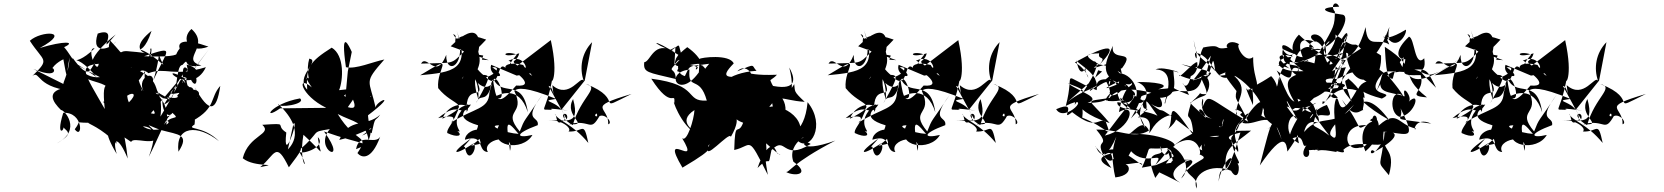

<svg xmlns="http://www.w3.org/2000/svg" viewBox="-20 -975 9708 1120"><path d="M1054 -506C1129 -327 1140 -561 1014 -418C1062 -290 1247 -482 1057 -448C967 -391 1051 -335 1084 -379C1002 -476 1060 -517 1045 -494C921 -407 980 -419 1102 -454C995 -527 1089 -579 916 -295C945 -523 772 -487 975 -396C835 -400 970 -507 742 -581C768 -586 755 -455 741 -441C821 -479 760 -511 701 -519C768 -408 845 -392 785 -492C864 -334 914 -300 860 -314L1011 -493C1065 -344 951 -436 927 -395C924 -272 1016 -275 991 -397C966 -297 957 -377 1021 -354C1124 -367 963 -455 963 -337C1061 -250 966 -335 921 -216C1022 -188 1088 -193 1021 -90C1002 -241 1132 -251 1258 -151C1160 -248 1061 -213 1115 -249C1130 -364 1047 -239 1104 -270C1243 -347 1203 -405 1265 -474C1242 -319 1200 -315 1117 -464C1186 -319 1015 -460 1083 -588C1171 -506 1103 -403 1069 -598C1175 -575 1128 -481 1052 -528C1031 -616 1091 -573 1069 -556C1055 -469 1002 -590 1127 -545C1048 -578 1082 -593 937 -366C1032 -399 998 -593 1044 -596C1093 -650 1030 -571 1155 -593C1026 -628 1211 -703 1097 -806C1033 -750 1080 -659 1196 -703C914 -804 1075 -602 1043 -709C965 -630 1026 -571 1014 -662C1010 -663 1019 -639 821 -647C1009 -711 958 -689 874 -506C930 -682 884 -686 933 -597C717 -784 796 -580 864 -795C673 -641 962 -658 739 -675C648 -687 726 -628 623 -738C591 -646 667 -744 652 -730C641 -699 505 -641 550 -779C693 -828 523 -620 655 -774C489 -641 508 -578 535 -609C504 -574 503 -500 403 -638C429 -456 605 -534 632 -426C705 -491 739 -382 688 -522C618 -431 569 -563 591 -339C471 -550 432 -591 556 -603C546 -532 481 -701 532 -693C384 -550 393 -707 543 -526C319 -680 368 -620 563 -525C451 -513 413 -632 354 -700C427 -733 354 -738 212 -695C406 -800 219 -797 154 -737C235 -612 275 -635 169 -532C217 -568 184 -455 436 -442L174 -573C368 -491 272 -639 270 -546C301 -648 458 -644 344 -659C380 -461 364 -542 386 -640C378 -496 307 -468 386 -467C237 -450 288 -380 336 -333C353 -337 462 -218 312 -139C433 -209 349 -209 340 -250C378 -228 297 -150 349 -317C469 -323 463 -155 416 -221C460 -277 409 -258 495 -259C496 -251 565 -234 663 -136C604 -251 578 -213 661 -77C632 -174 671 -183 725 -50C706 -224 669 -304 682 -251C678 -168 641 -221 745 -147C758 -182 890 -114 904 -187C838 -260 819 -254 908 -220C753 -199 783 -368 744 -241C836 -235 922 -263 848 -60C916 -195 949 -293 976 -303C862 -270 1007 -281 950 -248C981 -401 841 -453 905 -428C841 -393 748 -496 721 -517C646 -362 684 -421 582 -381C676 -261 639 -248 676 -265C629 -423 832 -477 732 -378C709 -416 722 -589 696 -465C835 -451 884 -732 856 -688C873 -675 764 -465 872 -496C885 -575 762 -518 827 -427C747 -554 801 -588 846 -548C951 -587 982 -523 1181 -583C1092 -396 867 -629 1066 -513L1199 -688L1098 -552Z M2019 -489C1985 -456 2108 -320 2009 -350C2072 -441 2099 -468 1958 -449C1982 -507 1991 -652 1915 -697C1786 -615 1763 -582 1772 -452C1697 -528 1853 -621 1784 -633C1746 -499 1854 -372 1786 -514C1786 -514 1739 -552 1799 -465C1706 -545 1733 -419 1883 -346L1614 -343C1505 -266 1557 -370 1730 -401C1771 -367 1597 -342 1603 -368C1790 -193 1648 -99 1659 -102L1692 -254C1726 -284 1628 -4 1650 -202C1577 -249 1676 -258 1510 -247C1572 -190 1431 -190 1396 -52C1466 6 1626 -26 1498 0C1586 -72 1588 -157 1665 1C1734 -90 1768 -133 1691 -107C1680 -159 1681 -40 1727 -87C1799 29 1717 2 1750 -189C1890 -62 1847 -61 1834 -175C1892 -116 1718 -61 1722 -97C1863 -214 1781 -202 1904 -222C1802 -99 2021 -3 1870 -208C2097 -127 2160 -145 2057 -105C2075 -206 2168 -126 2198 -178C2145 -34 2087 -55 2065 -82C2141 -195 2059 -130 1950 -310C2038 -263 2116 -264 2130 -156C2163 -241 2110 -212 2148 -198C2171 -306 2165 -260 2198 -306C2112 -229 2019 -294 1959 -159C2099 -189 2220 -280 2092 -184C2186 -222 2094 -244 2140 -415C2170 -410 2084 -429 2061 -294L2121 -298C2327 -454 2151 -376 2173 -340C2134 -517 2098 -486 2222 -628C2153 -614 2056 -570 1998 -583C1964 -818 2016 -708 2032 -672L2009 -559L1995 -409L1987 -418L2035 -453Z M2799 -651C2717 -664 2743 -664 2816 -744C2625 -812 2666 -703 2623 -776C2667 -762 2592 -727 2687 -674C2606 -595 2633 -611 2436 -604C2471 -664 2523 -502 2583 -655C2580 -527 2715 -593 2643 -798C2731 -566 2619 -554 2431 -536C2651 -670 2524 -580 2536 -461C2626 -348 2744 -379 2560 -282C2603 -393 2744 -375 2702 -322C2693 -503 2812 -378 2767 -491C2843 -421 2864 -545 2835 -434C2830 -335 2751 -349 2610 -259C2660 -306 2625 -354 2727 -365C2669 -275 2669 -398 2536 -286C2705 -325 2580 -236 2589 -199C2647 -171 2683 -182 2648 -211C2699 -192 2575 -256 2709 -367C2731 -348 2600 -294 2769 -244C2760 -180 2660 -108 2692 -119C2709 -3 2772 -117 2742 -138C2615 -55 2592 -77 2773 -199C2774 -129 2815 -142 2728 -125C2901 -244 2699 -244 2692 -160C2811 -197 2761 -92 2826 -88C2783 -160 2988 -209 2955 -95C2937 -243 2919 -299 3005 -194C2930 -198 2815 -244 2891 -244C2823 -117 3030 -88 3086 -188C2993 -166 2976 -193 3117 -245C3127 -301 3024 -262 3144 -423C3031 -254 3043 -288 3012 -208C2903 -339 3050 -301 2980 -445C3000 -463 3048 -470 3224 -398C3099 -381 3276 -392 3273 -277C3218 -228 3233 -301 3216 -311C3238 -267 3317 -256 3412 -141C3383 -277 3384 -202 3296 -208C3322 -227 3247 -284 3168 -273C3261 -285 3371 -224 3323 -397C3264 -296 3429 -241 3298 -251C3430 -282 3420 -196 3480 -303C3420 -275 3477 -353 3460 -280C3491 -337 3563 -259 3528 -250C3533 -357 3389 -345 3664 -427C3436 -315 3637 -394 3398 -485C3484 -465 3368 -411 3321 -245C3205 -313 3307 -336 3286 -278L3180 -474C3212 -475 3218 -338 3202 -478C3302 -391 3368 -542 3385 -503C3359 -578 3372 -665 3434 -729L3391 -505L3256 -336C3378 -315 3146 -355 3203 -334C3117 -341 3162 -302 3202 -516C3187 -479 3243 -513 3193 -741L2961 -564C2968 -574 3119 -465 2991 -476C2883 -351 2875 -377 2853 -528C2900 -394 3028 -535 3059 -320C3008 -485 2888 -422 2869 -412C2960 -343 2862 -639 2839 -453C2808 -376 2780 -432 2757 -374C2862 -561 2849 -544 2720 -530C2817 -481 2933 -591 2851 -583C2969 -501 2821 -524 2845 -597L2994 -534L3074 -547L3085 -532C2915 -650 2991 -589 3009 -664C2898 -629 2909 -686 2995 -657C2908 -554 2993 -608 2946 -621C3049 -669 3064 -534 3032 -596C2958 -616 2900 -594 2942 -564C2868 -660 2912 -421 2805 -533C2716 -602 2768 -652 2674 -513C2681 -545 2776 -584 2771 -393C2712 -579 2805 -556 2770 -673C2786 -737 2776 -869 2609 -705L2831 -624L2791 -627Z M3949 -641C3885 -486 4072 -545 3969 -518C4010 -599 3981 -585 4117 -603C4000 -467 4176 -568 3989 -700C3874 -610 3931 -597 3976 -657C3842 -523 3921 -605 3922 -514C3757 -554 3732 -550 3738 -612C3776 -615 3793 -745 3915 -673C3764 -727 3776 -761 3937 -655C3848 -518 4087 -644 4079 -587C3949 -367 3842 -553 4002 -569C3991 -441 4061 -541 4103 -388C3970 -382 4068 -479 3779 -516C3901 -325 3917 -452 3914 -374C3897 -412 3946 -244 4051 -187C4044 -207 3919 -260 4031 -333C4029 -280 3987 -142 3959 -169C4075 23 3819 -237 3961 3C4190 -132 4086 -102 4119 -134C4065 -7 4241 -219 4243 -176C4329 -326 4215 -295 4315 -259C4283 -175 4268 -288 4263 -100C4372 -124 4337 -197 4459 45C4430 -115 4458 -35 4449 -139C4554 -43 4538 -76 4513 -81C4481 -182 4419 -59 4399 5C4483 -83 4456 22 4480 -99C4567 -189 4542 -31 4709 -135C4659 -173 4620 -71 4853 -155C4592 -19 4586 32 4565 28C4612 55 4715 46 4608 -32C4565 -152 4745 -212 4633 -154C4706 -87 4801 -243 4691 -379C4672 -173 4558 -205 4650 -200C4667 -333 4442 -398 4447 -321C4527 -444 4525 -390 4674 -381C4606 -445 4619 -441 4613 -484C4531 -367 4636 -384 4584 -581C4630 -499 4615 -444 4469 -478C4504 -263 4465 -403 4554 -281C4594 -422 4479 -425 4467 -539C4370 -507 4386 -439 4462 -384C4389 -490 4476 -495 4512 -539C4387 -534 4360 -548 4321 -551C4408 -487 4340 -623 4281 -559C4395 -609 4361 -593 4393 -562C4218 -552 4131 -445 4356 -535C4228 -521 4170 -513 4260 -605C4236 -661 4068 -640 4060 -631C4059 -499 4030 -483 4138 -455C4074 -716 4011 -524 4052 -581C3942 -638 3884 -514 3978 -573C3910 -785 3987 -699 3823 -649L3920 -700L3914 -598Z M5176 -651C5094 -664 5120 -664 5193 -744C5002 -812 5043 -703 5000 -776C5044 -762 4969 -727 5064 -674C4983 -595 5010 -611 4813 -604C4848 -664 4900 -502 4960 -655C4957 -527 5092 -593 5020 -798C5108 -566 4996 -554 4808 -536C5028 -670 4901 -580 4913 -461C5003 -348 5121 -379 4937 -282C4980 -393 5121 -375 5079 -322C5070 -503 5189 -378 5144 -491C5220 -421 5241 -545 5212 -434C5207 -335 5128 -349 4987 -259C5037 -306 5002 -354 5104 -365C5046 -275 5046 -398 4913 -286C5082 -325 4957 -236 4966 -199C5024 -171 5060 -182 5025 -211C5076 -192 4952 -256 5086 -367C5108 -348 4977 -294 5146 -244C5137 -180 5037 -108 5069 -119C5086 -3 5149 -117 5119 -138C4992 -55 4969 -77 5150 -199C5151 -129 5192 -142 5105 -125C5278 -244 5076 -244 5069 -160C5188 -197 5138 -92 5203 -88C5160 -160 5365 -209 5332 -95C5314 -243 5296 -299 5382 -194C5307 -198 5192 -244 5268 -244C5200 -117 5407 -88 5463 -188C5370 -166 5353 -193 5494 -245C5504 -301 5401 -262 5521 -423C5408 -254 5420 -288 5389 -208C5280 -339 5427 -301 5357 -445C5377 -463 5425 -470 5601 -398C5476 -381 5653 -392 5650 -277C5595 -228 5610 -301 5593 -311C5615 -267 5694 -256 5789 -141C5760 -277 5761 -202 5673 -208C5699 -227 5624 -284 5545 -273C5638 -285 5748 -224 5700 -397C5641 -296 5806 -241 5675 -251C5807 -282 5797 -196 5857 -303C5797 -275 5854 -353 5837 -280C5868 -337 5940 -259 5905 -250C5910 -357 5766 -345 6041 -427C5813 -315 6014 -394 5775 -485C5861 -465 5745 -411 5698 -245C5582 -313 5684 -336 5663 -278L5557 -474C5589 -475 5595 -338 5579 -478C5679 -391 5745 -542 5762 -503C5736 -578 5749 -665 5811 -729L5768 -505L5633 -336C5755 -315 5523 -355 5580 -334C5494 -341 5539 -302 5579 -516C5564 -479 5620 -513 5570 -741L5338 -564C5345 -574 5496 -465 5368 -476C5260 -351 5252 -377 5230 -528C5277 -394 5405 -535 5436 -320C5385 -485 5265 -422 5246 -412C5337 -343 5239 -639 5216 -453C5185 -376 5157 -432 5134 -374C5239 -561 5226 -544 5097 -530C5194 -481 5310 -591 5228 -583C5346 -501 5198 -524 5222 -597L5371 -534L5451 -547L5462 -532C5292 -650 5368 -589 5386 -664C5275 -629 5286 -686 5372 -657C5285 -554 5370 -608 5323 -621C5426 -669 5441 -534 5409 -596C5335 -616 5277 -594 5319 -564C5245 -660 5289 -421 5182 -533C5093 -602 5145 -652 5051 -513C5058 -545 5153 -584 5148 -393C5089 -579 5182 -556 5147 -673C5163 -737 5153 -869 4986 -705L5208 -624L5168 -627Z M6427 -510C6486 -407 6455 -378 6324 -374C6410 -406 6284 -435 6209 -489C6374 -427 6257 -454 6249 -363C6350 -509 6448 -670 6307 -601C6542 -618 6540 -459 6508 -618C6434 -610 6304 -548 6391 -600C6281 -657 6332 -662 6392 -664C6381 -621 6438 -654 6396 -600C6508 -717 6454 -725 6250 -611C6336 -563 6342 -470 6311 -564C6329 -626 6286 -480 6259 -622C6289 -587 6394 -542 6377 -449C6153 -539 6255 -571 6197 -357C6366 -443 6191 -251 6141 -338C6283 -400 6152 -255 6234 -321C6379 -207 6381 -290 6430 -266C6472 -152 6440 -230 6293 -289C6315 -437 6173 -350 6453 -257C6317 -422 6289 -371 6499 -412C6332 -329 6521 -495 6534 -498C6402 -441 6409 -456 6510 -501C6452 -373 6620 -310 6561 -354C6534 -414 6529 -378 6441 -386C6454 -410 6494 -487 6696 -434C6592 -395 6679 -454 6577 -284C6741 -454 6564 -355 6661 -228C6597 -399 6517 -344 6515 -405C6797 -178 6570 -533 6732 -300C6639 -345 6491 -325 6498 -379C6645 -349 6603 -502 6489 -473C6516 -509 6365 -543 6379 -467C6491 -554 6548 -455 6583 -491C6588 -463 6541 -497 6507 -321C6614 -385 6583 -222 6425 -184C6662 -502 6618 -383 6534 -502C6381 -433 6480 -366 6546 -482C6537 -437 6698 -359 6651 -393C6626 -286 6736 -392 6618 -290C6739 -305 6658 -153 6695 -214C6763 -338 6922 -327 6791 -220C6839 -264 6765 -446 6927 -206C6955 -158 7022 -187 7111 -182C7094 -260 7139 -339 7103 -217C7124 -248 7035 -231 7057 -216C6963 -182 6928 -166 7003 -179C6948 -43 7089 -60 6973 -107C7085 -270 7147 -246 7095 -248C7142 -102 6956 -241 7008 -147C7017 -122 6974 -70 7060 -260C6838 -146 6896 -174 6825 -125C6971 -224 6992 -69 6976 -75C7056 -41 6933 -51 6870 66C6947 -1 6855 -142 6760 -133C6842 -90 6763 -27 6746 -124C6801 -29 6630 -146 6719 63C6834 -100 6804 -21 6788 -115C6860 -13 6787 -159 6824 -27C6824 -27 6750 -18 6641 3C6717 -163 6625 -86 6819 -117C6876 -135 6739 -202 6560 -194C6581 -185 6645 -298 6682 -213C6591 -160 6512 -222 6375 -219C6484 -88 6319 -204 6463 5C6410 -19 6342 -70 6517 -87C6451 -32 6470 0 6372 -118C6363 -159 6403 35 6492 -178C6403 84 6634 -65 6643 -13C6626 -17 6463 -168 6422 -71C6482 -114 6462 -35 6486 60C6621 44 6548 -58 6520 4C6656 -98 6495 45 6578 -93C6665 3 6785 -108 6719 -13C6805 -89 6790 -143 6827 -63C6680 30 6621 -35 6865 91C6755 30 6902 -44 6932 -42C6820 -45 6800 -55 6812 24C6852 -55 7003 -66 6900 8C6907 56 6972 56 6960 125C6927 43 7044 -27 7161 21C7204 94 7217 -9 7198 -20C7227 -25 7183 -43 7163 -157C7096 -192 7287 -207 7218 -210C7115 156 7104 -67 7088 84C7122 -78 7211 -90 7131 19C7115 -117 7172 -125 7278 -213C7175 -213 7206 -207 7189 -219C7251 -349 7310 -328 7210 -250C7179 -156 7124 -202 7202 -88C7213 -137 7132 -207 7240 -287C7171 -324 7277 -303 7187 -339C7207 -279 7180 -334 7195 -274C7166 -381 7279 -438 7185 -527C7152 -557 7323 -460 7360 -308C7461 -403 7438 -488 7395 -531C7240 -428 7297 -513 7289 -362C7212 -536 7276 -415 7261 -452C7357 -471 7289 -489 7290 -642C7242 -602 7185 -712 7209 -717C7128 -762 7107 -665 7182 -704C7103 -602 7080 -543 7198 -710C7029 -665 7137 -726 6999 -698C6954 -621 7019 -542 6871 -601C7049 -554 7109 -556 6939 -506C7085 -683 7047 -718 7006 -488C7055 -562 7051 -696 7069 -561C6977 -658 6959 -630 6943 -741C6987 -557 6933 -668 6957 -667C7072 -643 7065 -456 7184 -545C7090 -532 7058 -525 7129 -553C7123 -539 7125 -530 7193 -444C7179 -384 7198 -406 7261 -265C7023 -400 7033 -441 6994 -349C7017 -482 6939 -304 7062 -279C6923 -310 6986 -388 7015 -287C6939 -358 6913 -379 6929 -378C6887 -237 6927 -351 6940 -202C6670 -412 6810 -280 6695 -368C6824 -290 6719 -488 6710 -406C6868 -388 6825 -509 6825 -561C6917 -531 6770 -595 6721 -570C6864 -565 6755 -355 6777 -372C6803 -523 6947 -365 6990 -512C7049 -382 7010 -444 6923 -373C7035 -471 6936 -421 7015 -426C7070 -510 6987 -569 6983 -508C7105 -613 7002 -487 7033 -544C6949 -526 6981 -486 6858 -536C6854 -507 6944 -618 6964 -612C6973 -525 6892 -522 6927 -534C6897 -387 6842 -581 6916 -421C6739 -488 6899 -464 6736 -454C6829 -483 6703 -499 6612 -496C6709 -467 6670 -325 6580 -391C6642 -391 6609 -541 6506 -549C6491 -558 6471 -563 6525 -577C6613 -696 6455 -605 6472 -708C6436 -627 6368 -517 6562 -471C6497 -516 6578 -493 6441 -622C6494 -429 6394 -456 6497 -571C6331 -416 6329 -476 6207 -380L6409 -558L6386 -565L6337 -443Z M7803 -630C7843 -599 7766 -533 7843 -777C7785 -691 7777 -650 7823 -593C7784 -698 7624 -641 7600 -643C7670 -720 7651 -680 7557 -773C7480 -695 7523 -595 7677 -664C7528 -572 7442 -614 7464 -688C7596 -625 7513 -688 7513 -688C7400 -775 7493 -584 7541 -683C7510 -654 7473 -580 7543 -537C7604 -638 7448 -551 7470 -661C7551 -591 7655 -463 7734 -571C7653 -615 7510 -635 7612 -618C7605 -653 7496 -501 7564 -546C7502 -526 7441 -504 7560 -338C7548 -489 7475 -412 7585 -386C7566 -389 7713 -495 7784 -405C7687 -381 7768 -565 7820 -626C7746 -400 7678 -333 7697 -386C7717 -354 7753 -491 7894 -448C7778 -241 7798 -427 7773 -398C7739 -311 7808 -122 7744 -184C7715 -213 7827 -311 7879 -365C7770 -221 7686 -322 7587 -205C7620 -340 7728 -170 7640 -365C7549 -459 7611 -309 7515 -332C7555 -361 7591 -365 7501 -347C7456 -472 7455 -305 7388 -393C7393 -229 7405 -255 7507 -181C7447 -273 7447 -321 7488 -385C7563 -259 7564 -245 7486 -353C7636 -312 7732 -442 7577 -323C7587 -396 7641 -305 7734 -184C7620 -274 7632 -198 7664 -344C7589 -216 7614 -328 7720 -363C7774 -260 7695 -323 7663 -296C7641 -388 7686 -271 7576 -345C7701 -435 7708 -522 7811 -464L7648 -449C7649 -428 7606 -440 7576 -398C7503 -325 7470 -494 7427 -564C7582 -441 7451 -640 7584 -560C7413 -548 7397 -642 7521 -643C7513 -655 7351 -682 7523 -560C7472 -611 7366 -573 7508 -617C7384 -543 7482 -385 7437 -521C7443 -391 7247 -334 7431 -232C7450 -449 7395 -348 7430 -457C7324 -377 7341 -255 7413 -289C7466 -208 7249 -224 7467 -233L7338 -300C7365 -400 7337 -427 7227 -258C7315 -235 7402 -359 7456 -162C7399 -304 7407 -309 7329 -10C7477 -226 7484 -136 7490 -91C7617 -262 7529 -250 7557 -139C7443 -198 7515 -348 7548 -282C7444 -108 7549 -127 7506 -162C7625 -223 7539 -39 7645 -175C7513 -60 7635 -23 7615 -99C7688 -107 7692 -78 7781 -168C7585 -49 7610 -114 7814 -137C7674 -180 7743 -162 7658 -89C7683 -118 7802 -74 7774 -95C7819 -80 7826 -86 7816 -101C7878 -162 8001 -119 8035 -134C7962 -22 7967 -128 7999 -90C8146 -170 8141 -213 8057 -204C8037 20 8002 -51 8082 47C8127 -119 8034 -80 8051 -207C8189 -197 8249 -145 8150 -343C8176 -263 8062 -292 8329 -254C8231 -298 8222 -198 8240 -225C8129 -246 8133 -353 8002 -223C8046 -338 7935 -324 8017 -191C8059 -330 7871 -266 7945 -92C8068 -197 8021 -330 7970 -272C8022 -274 7974 -105 7911 -114C7818 -87 7800 -251 7951 -245C7884 -213 7939 -222 7808 -394C7878 -266 7923 -342 7933 -332C7916 -346 7986 -396 7845 -517C7825 -489 7810 -542 7869 -366C7855 -427 7769 -436 7831 -583C7772 -569 7722 -583 7633 -399C7737 -435 7804 -554 7771 -467C7790 -547 7645 -388 7753 -646C7671 -516 7578 -678 7569 -461C7583 -605 7734 -529 7649 -487C7801 -553 7728 -482 7827 -537C7925 -585 7912 -511 7950 -711C7934 -640 7879 -639 7776 -449C7798 -458 7909 -493 7704 -493L7831 -676C7839 -573 7899 -459 7997 -534C8014 -473 7874 -559 7889 -342C7876 -279 7910 -508 8083 -275C7953 -349 7871 -428 7940 -404C7936 -507 7830 -455 8041 -400C8140 -449 7915 -398 8046 -547C7998 -423 8077 -445 8174 -413C8153 -498 8228 -400 8194 -378C8272 -456 8237 -307 8147 -293C8077 -310 8093 -479 8168 -412C8075 -560 8070 -480 8058 -702C8276 -561 8125 -547 8304 -407C8173 -417 8298 -439 8267 -537C8206 -535 8149 -534 8180 -575C8339 -569 8255 -468 8502 -636C8281 -490 8221 -475 8162 -587C8211 -585 8166 -577 8168 -571C8198 -714 8167 -735 8192 -683C8249 -597 8038 -608 8199 -761C8233 -754 8231 -576 8288 -635C8308 -512 8198 -623 8357 -463C8295 -585 8313 -583 8120 -553C8094 -690 8132 -653 8173 -555C8014 -563 8064 -569 8011 -447C8123 -659 8156 -466 8168 -642C8054 -507 8165 -471 8017 -576C8055 -532 7937 -601 7896 -566C7969 -415 8043 -543 8036 -651C7908 -747 7955 -475 8085 -818C8048 -655 8210 -832 8016 -713C7968 -681 8032 -650 8063 -772C8121 -661 8190 -778 8181 -802C8003 -694 8047 -822 8084 -715C8020 -759 7956 -681 7946 -817C7904 -668 7865 -665 7829 -623C7717 -651 7893 -716 7799 -733C7838 -812 7866 -793 7796 -692C7772 -598 7733 -574 7715 -626C7663 -724 7796 -772 7698 -697C7768 -711 7864 -871 7814 -889C7684 -906 7673 -933 7792 -936C7771 -979 7738 -940 7767 -907C7765 -823 7764 -825 7683 -684C7581 -679 7670 -723 7627 -685C7751 -709 7652 -639 7531 -606C7556 -753 7716 -725 7625 -551C7546 -684 7522 -791 7685 -718C7538 -767 7721 -839 7715 -658C7656 -809 7590 -687 7628 -698C7762 -613 7704 -653 7791 -568C7901 -711 7826 -663 7712 -643C7847 -809 7693 -814 7797 -755C7906 -675 7866 -750 7923 -686C7931 -715 7819 -603 7770 -632L7833 -678L7760 -500L7776 -620Z M8716 -651C8634 -664 8660 -664 8733 -744C8542 -812 8583 -703 8540 -776C8584 -762 8509 -727 8604 -674C8523 -595 8550 -611 8353 -604C8388 -664 8440 -502 8500 -655C8497 -527 8632 -593 8560 -798C8648 -566 8536 -554 8348 -536C8568 -670 8441 -580 8453 -461C8543 -348 8661 -379 8477 -282C8520 -393 8661 -375 8619 -322C8610 -503 8729 -378 8684 -491C8760 -421 8781 -545 8752 -434C8747 -335 8668 -349 8527 -259C8577 -306 8542 -354 8644 -365C8586 -275 8586 -398 8453 -286C8622 -325 8497 -236 8506 -199C8564 -171 8600 -182 8565 -211C8616 -192 8492 -256 8626 -367C8648 -348 8517 -294 8686 -244C8677 -180 8577 -108 8609 -119C8626 -3 8689 -117 8659 -138C8532 -55 8509 -77 8690 -199C8691 -129 8732 -142 8645 -125C8818 -244 8616 -244 8609 -160C8728 -197 8678 -92 8743 -88C8700 -160 8905 -209 8872 -95C8854 -243 8836 -299 8922 -194C8847 -198 8732 -244 8808 -244C8740 -117 8947 -88 9003 -188C8910 -166 8893 -193 9034 -245C9044 -301 8941 -262 9061 -423C8948 -254 8960 -288 8929 -208C8820 -339 8967 -301 8897 -445C8917 -463 8965 -470 9141 -398C9016 -381 9193 -392 9190 -277C9135 -228 9150 -301 9133 -311C9155 -267 9234 -256 9329 -141C9300 -277 9301 -202 9213 -208C9239 -227 9164 -284 9085 -273C9178 -285 9288 -224 9240 -397C9181 -296 9346 -241 9215 -251C9347 -282 9337 -196 9397 -303C9337 -275 9394 -353 9377 -280C9408 -337 9480 -259 9445 -250C9450 -357 9306 -345 9581 -427C9353 -315 9554 -394 9315 -485C9401 -465 9285 -411 9238 -245C9122 -313 9224 -336 9203 -278L9097 -474C9129 -475 9135 -338 9119 -478C9219 -391 9285 -542 9302 -503C9276 -578 9289 -665 9351 -729L9308 -505L9173 -336C9295 -315 9063 -355 9120 -334C9034 -341 9079 -302 9119 -516C9104 -479 9160 -513 9110 -741L8878 -564C8885 -574 9036 -465 8908 -476C8800 -351 8792 -377 8770 -528C8817 -394 8945 -535 8976 -320C8925 -485 8805 -422 8786 -412C8877 -343 8779 -639 8756 -453C8725 -376 8697 -432 8674 -374C8779 -561 8766 -544 8637 -530C8734 -481 8850 -591 8768 -583C8886 -501 8738 -524 8762 -597L8911 -534L8991 -547L9002 -532C8832 -650 8908 -589 8926 -664C8815 -629 8826 -686 8912 -657C8825 -554 8910 -608 8863 -621C8966 -669 8981 -534 8949 -596C8875 -616 8817 -594 8859 -564C8785 -660 8829 -421 8722 -533C8633 -602 8685 -652 8591 -513C8598 -545 8693 -584 8688 -393C8629 -579 8722 -556 8687 -673C8703 -737 8693 -869 8526 -705L8748 -624L8708 -627Z"/></svg>

Font: CISF Camouflage Kit
Style: Mdz
Weight: 400
Designer: Robert Jablonski, Jasper
Foundry: Cannot Into Space Fonts
Version: Version 1.270